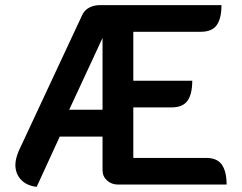

<svg xmlns="http://www.w3.org/2000/svg" viewBox="-20 -720 944 749"><path d="M300 -660Q309 -680 327.5 -690Q346 -700 370 -700H844Q844 -648 825.5 -622Q807 -596 763 -596H500V-405H730Q730 -353 711.5 -327Q693 -301 649 -301H500V-104H784Q827 -104 845.5 -77.5Q864 -51 864 0H441Q415 0 397.5 -16Q380 -32 380 -56V-187H213L123 9Q83 4 61.5 -19.5Q40 -43 40 -77Q40 -100 53 -131ZM380 -292V-572L250 -292Z"/></svg>

Font: K2D SemiBold
Style: Regular
Weight: 600
Designer: Katatrad Aksorn Co.,Ltd.
Foundry: Cadson Demak Co.,Ltd.
Version: Version 1.000; ttfautohint (v1.6)